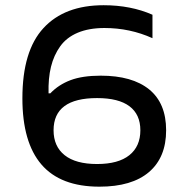

<svg xmlns="http://www.w3.org/2000/svg" viewBox="-20 -699 715 728"><path d="M373 -679.2Q476.1 -679.2 558.1 -643.1V-554.2Q472.7 -592.8 376 -592.8Q317.4 -592.8 274.9 -575Q232.4 -557.1 208.3 -523.4Q184.1 -489.7 173.3 -445.8Q162.6 -401.9 164.1 -345.2H170.9Q202.1 -377.9 247.3 -395Q292.5 -412.1 361.8 -412.1Q481.4 -412.1 545.7 -359.9Q609.9 -307.6 609.9 -205.1Q609.9 -102.1 544.9 -46.6Q480 8.8 356.9 8.8Q209.5 8.8 137.2 -75.2Q64.9 -159.2 64.9 -326.2Q64.9 -505.9 144.8 -592.5Q224.6 -679.2 373 -679.2ZM183.1 -205.1Q183.1 -144 225.1 -110.6Q267.1 -77.1 348.1 -77.1Q428.7 -77.1 470.5 -110.6Q512.2 -144 512.2 -205.1Q512.2 -265.1 470.9 -296.1Q429.7 -327.1 348.1 -327.1Q183.1 -327.1 183.1 -205.1Z"/></svg>

Font: LT Wave Text
Style: Regular
Weight: 400
Designer: Daniel Lyons
Version: Version 2.5 (Glyphs App)